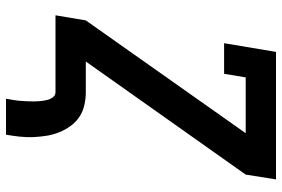

<svg xmlns="http://www.w3.org/2000/svg" viewBox="-170 -605 940 640"><g transform="rotate(90 300.0 -285.0)"><path d="M309 165Q311 154 313 142.5Q315 131 316 119.5Q317 108 317.5 96.5Q318 85 318 73.5Q318 62 317 51Q316 40 313.5 29Q311 18 304.5 9Q298 0 287 0H31L48 -101L424 -634H238L226 -562H124L153 -735H578L562 -634L185 -101H287Q309 -101 331 -96Q353 -91 370.5 -79Q388 -67 400.5 -49.5Q413 -32 421 -12Q429 8 432.5 29.5Q436 51 437 73.5Q438 96 435.5 119Q433 142 429 165Z"/></g></svg>

Font: Iosevka Slab Extended Oblique
Style: Bold
Weight: 700
Width: 7
Italic angle: -9°
Monospace: yes
Designer: Belleve Invis
Foundry: Belleve Invis
Version: Version 11.1.1; ttfautohint (v1.8.3)